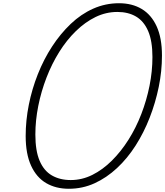

<svg xmlns="http://www.w3.org/2000/svg" viewBox="-20 -1150 1023 1189"><path d="M406 19Q326 19 266 -16Q206 -51 172.5 -124Q139 -197 139 -308Q139 -404 158.5 -501.5Q178 -599 214.5 -691Q251 -783 302.5 -862Q354 -941 418 -1002Q482 -1063 557.5 -1096.5Q633 -1130 717 -1130Q798 -1130 857.5 -1094.5Q917 -1059 950 -987Q983 -915 983 -806Q983 -709 963 -611.5Q943 -514 907 -421.5Q871 -329 820 -249Q769 -169 704.5 -109Q640 -49 565.5 -15Q491 19 406 19ZM418 -35Q488 -35 552 -67Q616 -99 672.5 -155Q729 -211 775.5 -284.5Q822 -358 855 -443.5Q888 -529 906 -619Q924 -709 924 -797Q924 -896 897.5 -957.5Q871 -1019 822.5 -1047.5Q774 -1076 707 -1076Q636 -1076 571.5 -1044.5Q507 -1013 450 -957.5Q393 -902 347 -828.5Q301 -755 268 -669.5Q235 -584 217 -494Q199 -404 199 -317Q199 -216 225.5 -154Q252 -92 301.5 -63.5Q351 -35 418 -35Z"/></svg>

Font: Playwrite CU ExtraLight
Style: Regular
Weight: 250
Designer: Veronika Burian, José Scaglione
Foundry: TypeTogether
Version: Version 1.002